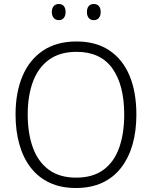

<svg xmlns="http://www.w3.org/2000/svg" viewBox="-20 -933 763 963"><path d="M664 -358Q664 -276 645 -209Q626 -142 588 -92.5Q550 -43 493 -16.5Q436 10 361 10Q285 10 228 -17Q171 -44 133.5 -93Q96 -142 77 -209.5Q58 -277 58 -359Q58 -468 92.5 -550.5Q127 -633 195.5 -679Q264 -725 364 -725Q461 -725 528 -680.5Q595 -636 629.5 -554Q664 -472 664 -358ZM119 -359Q119 -264 145 -192.5Q171 -121 225 -81.5Q279 -42 362 -42Q445 -42 498.5 -81Q552 -120 577.5 -191.5Q603 -263 603 -358Q603 -507 543.5 -590Q484 -673 364 -673Q281 -673 226.5 -634Q172 -595 145.5 -524Q119 -453 119 -359ZM240 -873Q240 -892 249.5 -902.5Q259 -913 275 -913Q291 -913 300 -902.5Q309 -892 309 -873Q309 -854 300 -843Q291 -832 275 -832Q259 -832 249.5 -843Q240 -854 240 -873ZM416 -873Q416 -892 425 -902.5Q434 -913 450 -913Q467 -913 476 -902.5Q485 -892 485 -873Q485 -854 476 -843Q467 -832 450 -832Q434 -832 425 -843Q416 -854 416 -873Z"/></svg>

Font: Noto Sans Display Light
Style: Regular
Weight: 300
Designer: Monotype Design Team
Foundry: Monotype Imaging Inc.
Version: Version 2.003